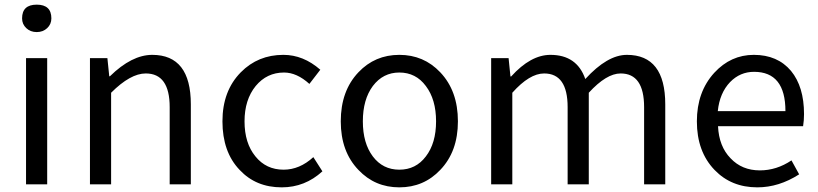

<svg xmlns="http://www.w3.org/2000/svg" viewBox="-20 -793 3521 826"><path d="M92 -543H183V0H92ZM93 -672Q75 -689 75 -714Q75 -773 138 -773Q201 -773 201 -714Q201 -689 183 -672Q165 -655 138 -655Q111 -655 93 -672Z M367 -543H442L450 -465H453Q547 -557 635 -557Q801 -557 801 -344V0H710V-332Q710 -477 607 -477Q541 -477 458 -394V0H367Z M1011 -62Q937 -139 937 -271Q937 -402 1016 -482Q1090 -557 1199 -557Q1285 -557 1358 -493L1311 -432Q1257 -481 1202 -481Q1128 -481 1080 -423Q1032 -364 1032 -271Q1032 -177 1079 -120Q1125 -63 1200 -63Q1269 -63 1328 -117L1367 -56Q1292 13 1192 13Q1081 13 1011 -62Z M1522 -62Q1446 -141 1446 -271Q1446 -402 1522 -482Q1593 -557 1698 -557Q1803 -557 1874 -482Q1950 -402 1950 -271Q1950 -141 1874 -62Q1803 13 1698 13Q1593 13 1522 -62ZM1812 -120Q1856 -177 1856 -271Q1856 -365 1812 -423Q1769 -481 1698 -481Q1628 -481 1584 -423Q1541 -365 1541 -271Q1541 -177 1584 -120Q1627 -63 1698 -63Q1769 -63 1812 -120Z M2093 -543H2168L2176 -464H2179Q2263 -557 2348 -557Q2462 -557 2498 -453Q2593 -557 2677 -557Q2842 -557 2842 -344V0H2751V-332Q2751 -477 2650 -477Q2589 -477 2513 -394V0H2422V-332Q2422 -477 2321 -477Q2258 -477 2184 -394V0H2093Z M3054 -62Q2978 -141 2978 -271Q2978 -398 3053 -480Q3124 -557 3223 -557Q3325 -557 3383 -488Q3439 -420 3439 -302Q3439 -276 3435 -250H3069Q3073 -163 3123 -112Q3172 -60 3249 -60Q3321 -60 3385 -103L3418 -43Q3331 13 3238 13Q3126 13 3054 -62ZM3359 -315Q3359 -484 3224 -484Q3164 -484 3121 -440Q3076 -393 3068 -315Z"/></svg>

Font: `nÑOSR
Style: Regular
Weight: 400
Designer: Ryoko NISHIZUKA ¬âXZm¬º[P (kana & ideographs); Paul D. Hunt (Latin, Greek & Cyrillic); Wenlong ZHANG _ e¬á¬ü¬ô (bopomof
Foundry: Adobe Systems Incorporated
Version: Version 1.00 June 24, 2014, initial release